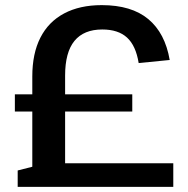

<svg xmlns="http://www.w3.org/2000/svg" viewBox="-20 -729 735 749"><path d="M106 -431Q106 -520 137.5 -582Q169 -644 230 -676.5Q291 -709 377 -709Q493 -709 558.5 -654.5Q624 -600 642 -495L521 -483Q510 -551 475.5 -582.5Q441 -614 379 -614Q307 -614 270.5 -569.5Q234 -525 234 -434V0H106ZM49 -64 108 -79 182 -92H656V0H49ZM38 -361H496V-294H38Z"/></svg>

Font: Pathway Extreme 12pt SemiBold
Style: Regular
Weight: 600
Version: Version 1.001;gftools[0.9.26]